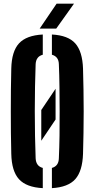

<svg xmlns="http://www.w3.org/2000/svg" viewBox="-20 -992 502 1021"><path d="M199.5 -243.5V-407L275.5 -520V-356.5ZM207.5 8.5Q120.5 4 81.2 -38.8Q42 -81.5 40 -174Q38.5 -228.5 38 -285.5Q37.5 -342.5 37.5 -400.2Q37.5 -458 38 -515Q38.5 -572 40 -627Q42 -719 81.2 -761.5Q120.5 -804 207.5 -808.5V-701Q189 -696 179.8 -683.5Q170.5 -671 169.5 -650.5Q167.5 -594 166.2 -530.5Q165 -467 165 -400.8Q165 -334.5 166.2 -270.8Q167.5 -207 169.5 -150.5Q170.5 -129.5 179.8 -116.8Q189 -104 207.5 -99ZM256 8.5V-99Q274 -104 283.2 -116.8Q292.5 -129.5 293 -150.5Q295.5 -207 296.5 -270.8Q297.5 -334.5 297.2 -400.8Q297 -467 296.2 -530.5Q295.5 -594 293 -650.5Q292.5 -671 283.2 -683.5Q274 -696 256 -701V-808.5Q342.5 -804 380.5 -761Q418.5 -718 421.5 -627Q423 -571.5 424 -514.5Q425 -457.5 425 -399.8Q425 -342 424 -285.2Q423 -228.5 421.5 -174Q418.5 -82.5 380.5 -39.5Q342.5 3.5 256 8.5ZM191 -840 281 -972.5H373.5L279 -840Z"/></svg>

Font: Big Shoulders Stencil Display Thin ExtraBold
Style: Regular
Weight: 800
Version: Version 2.001